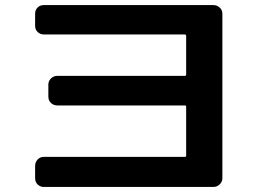

<svg xmlns="http://www.w3.org/2000/svg" viewBox="-20 -743 1040 766"><path d="M155.3 2.9Q140.6 2.9 130.4 -6.8Q120.1 -16.6 120.1 -32.2V-81.1Q120.1 -95.7 129.9 -106.4Q139.6 -117.2 155.3 -117.2H717.8Q722.7 -117.2 722.7 -122.1V-317.4Q722.7 -322.3 717.8 -322.3H209Q194.3 -322.3 183.6 -332Q172.9 -341.8 172.9 -357.4V-405.3Q172.9 -419.9 183.6 -430.2Q194.3 -440.4 209 -440.4H717.8Q722.7 -440.4 722.7 -445.3V-599.6Q722.7 -604.5 717.8 -605.5H155.3Q140.6 -605.5 130.4 -615.2Q120.1 -625 120.1 -639.6V-688.5Q120.1 -703.1 129.9 -712.9Q139.6 -722.7 155.3 -722.7H831.1Q845.7 -722.7 856.4 -712.9Q867.2 -703.1 867.2 -688.5V-32.2Q867.2 -17.6 856.4 -7.3Q845.7 2.9 831.1 2.9Z"/></svg>

Font: Rounded-L Mgen+ 1m bold
Style: Bold
Weight: 700
Designer: [Source Han Sans]
Ryoko NISHIZUKA  (kana & ideographs); Paul D. Hunt (Latin, Greek & Cyrillic); Wenlong ZHANG  (bopomofo
Version: Version 1.059.20150602